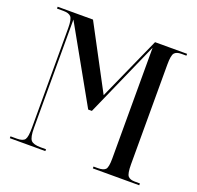

<svg xmlns="http://www.w3.org/2000/svg" viewBox="-125 -847 1005 980"><g transform="rotate(20 377.5 -357.0)"><path d="M26 0V-10H61Q94 -10 104 -24.5Q114 -39 114 -88V-630Q114 -678 102 -691Q90 -704 61 -704H26V-714H218L401 -370L555 -714H729V-704H701Q675 -704 664 -691Q653 -678 653 -628V-86Q653 -36 664 -23Q675 -10 701 -10H729V0H477V-10H500Q531 -10 542 -22Q553 -34 553 -81V-683L372 -274H352L124 -680V-91Q124 -40 137 -25Q150 -10 190 -10H219V0Z"/></g></svg>

Font: Noto Serif Display ExtraCondensed Medium
Style: Regular
Weight: 500
Width: 2
Designer: Monotype Design Team
Foundry: Monotype Imaging Inc.
Version: Version 2.009